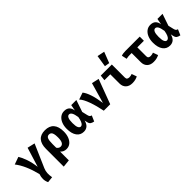

<svg xmlns="http://www.w3.org/2000/svg" viewBox="215 -2260 3878 3878"><g transform="rotate(-45 2154.0 -321.0)"><path d="M437.9 -559 600 -521.5 384.6 -26.7Q361 28.7 357.9 85.4Q354.9 142.1 367.2 212.3L239.5 225.6Q212.3 168.7 211 109.5Q209.7 50.3 231.8 -13.3Q190.3 -175.9 136.9 -296.4Q83.6 -416.9 15.4 -503.1L175.4 -560.5Q218.5 -493.3 255.1 -387.4Q291.8 -281.5 309.7 -142.6Z M934.4 -562.6Q1060 -562.6 1123.8 -489.2Q1187.7 -415.9 1187.7 -273.8Q1187.7 -191.8 1162.8 -125.9Q1137.9 -60 1090.8 -21.3Q1043.6 17.4 976.4 17.4Q937.9 17.4 904.9 3.3Q871.8 -10.8 846.7 -40.5V210.3L684.6 227.2V-282.1Q684.6 -416.9 746.2 -489.7Q807.7 -562.6 934.4 -562.6ZM932.3 -444.1Q884.6 -444.1 865.6 -400.3Q846.7 -356.4 846.7 -254.4V-150.3Q879 -101.5 927.2 -101.5Q972.3 -101.5 996.4 -141.8Q1020.5 -182.1 1020.5 -271.8Q1020.5 -338.5 1010.3 -375.9Q1000 -413.3 980.3 -428.7Q960.5 -444.1 932.3 -444.1Z M1483.1 -562.6Q1557.9 -562.6 1597.4 -523.1Q1636.9 -483.6 1645.6 -414.4L1670.3 -544.6H1816.4L1729.7 -290.3L1757.4 -171.8Q1766.2 -135.4 1780.3 -122.3Q1794.4 -109.2 1816.9 -104.6L1764.1 17.4Q1720 9.7 1691.5 -9Q1663.1 -27.7 1652.8 -79L1641.5 -133.3Q1604.1 17.4 1472.3 17.4Q1376.4 17.4 1321.3 -58.2Q1266.2 -133.8 1266.2 -269.7Q1266.2 -354.4 1293.1 -420.5Q1320 -486.7 1368.7 -524.6Q1417.4 -562.6 1483.1 -562.6ZM1505.6 -444.1Q1469.7 -444.1 1450.3 -401.8Q1430.8 -359.5 1430.8 -269.7Q1430.8 -177.9 1450.5 -139.2Q1470.3 -100.5 1501.5 -100.5Q1520 -100.5 1538.2 -114.9Q1556.4 -129.2 1572.8 -166.7Q1589.2 -204.1 1601 -272.8Q1586.7 -366.7 1562.8 -405.4Q1539 -444.1 1505.6 -444.1Z M2055.4 0Q2039.5 -81.5 2018.5 -160.3Q1997.4 -239 1972.8 -307.7Q1948.2 -376.4 1920.3 -429Q1892.3 -481.5 1862.1 -510.8L2010.3 -561.5Q2057.4 -505.6 2094.6 -393.3Q2131.8 -281 2153.8 -122.1L2280 -562.6L2435.9 -527.2L2239 0Z M2667.7 -426.7H2500L2513.3 -544.6H2829.7V-170.3Q2829.7 -137.9 2848.7 -124.1Q2867.7 -110.3 2900 -110.3Q2921 -110.3 2940.5 -115.1Q2960 -120 2977.4 -126.7L3015.9 -18.5Q2988.7 -4.1 2949.7 6.7Q2910.8 17.4 2859 17.4Q2770.3 17.4 2719 -31.8Q2667.7 -81 2667.7 -164.6ZM2746.2 -868.7 2903.1 -836.4 2812.3 -602.1 2707.2 -619.5Z M3626.7 -544.6V-425.6H3439V-170.3Q3439 -137.9 3457.7 -124.1Q3476.4 -110.3 3508.2 -110.3Q3529.7 -110.3 3549.5 -115.1Q3569.2 -120 3586.2 -126.7L3625.1 -18.5Q3597.4 -4.1 3558.5 6.7Q3519.5 17.4 3467.7 17.4Q3377.9 17.4 3327.4 -31.8Q3276.9 -81 3276.9 -164.6V-425.6H3228.7Q3206.2 -425.6 3176.9 -423.6Q3147.7 -421.5 3123.1 -414.4L3099 -526.2Q3143.6 -544.6 3224.1 -544.6Z M3944.6 -562.6Q4019.5 -562.6 4059 -523.1Q4098.5 -483.6 4107.2 -414.4L4131.8 -544.6H4277.9L4191.3 -290.3L4219 -171.8Q4227.7 -135.4 4241.8 -122.3Q4255.9 -109.2 4278.5 -104.6L4225.6 17.4Q4181.5 9.7 4153.1 -9Q4124.6 -27.7 4114.4 -79L4103.1 -133.3Q4065.6 17.4 3933.8 17.4Q3837.9 17.4 3782.8 -58.2Q3727.7 -133.8 3727.7 -269.7Q3727.7 -354.4 3754.6 -420.5Q3781.5 -486.7 3830.3 -524.6Q3879 -562.6 3944.6 -562.6ZM3967.2 -444.1Q3931.3 -444.1 3911.8 -401.8Q3892.3 -359.5 3892.3 -269.7Q3892.3 -177.9 3912.1 -139.2Q3931.8 -100.5 3963.1 -100.5Q3981.5 -100.5 3999.7 -114.9Q4017.9 -129.2 4034.4 -166.7Q4050.8 -204.1 4062.6 -272.8Q4048.2 -366.7 4024.4 -405.4Q4000.5 -444.1 3967.2 -444.1Z"/></g></svg>

Font: FiraCode Nerd Font
Style: Bold
Weight: 700
Designer: Carrois Corporate, Edenspiekermann AG, Nikita Prokopov
Foundry: Carrois Corporate, Edenspiekermann AG, Nikita Prokopov
Version: Version 6.002;Nerd Fonts 2.1.0